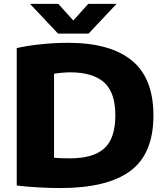

<svg xmlns="http://www.w3.org/2000/svg" viewBox="-20 -970 860 998"><path d="M293 7.5Q243.5 7.5 183 4.2Q122.5 1 67 -5.5V-720Q123 -733 195.2 -740.2Q267.5 -747.5 333.5 -747.5Q552.5 -747.5 665 -655.8Q777.5 -564 777.5 -370Q777.5 -170 657.2 -81.2Q537 7.5 293 7.5ZM344.5 -147Q465 -147 522.2 -198.8Q579.5 -250.5 579.5 -371Q579.5 -490 520.8 -542Q462 -594 344.5 -594Q326 -594 303 -592Q280 -590 261 -586.5V-150Q281 -148 301.2 -147.5Q321.5 -147 344.5 -147ZM281.5 -795.5 136 -950H283L361 -863.5L439 -950H586L440.5 -795.5Z"/></svg>

Font: Encode Sans Semi Expanded ExtraBold
Style: Regular
Weight: 800
Width: 6
Designer: Multiple Designers
Foundry: Impallari Type
Version: Version 3.000; ttfautohint (v1.8.3) -l 8 -r 50 -G 200 -x 14 